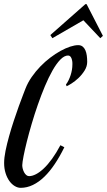

<svg xmlns="http://www.w3.org/2000/svg" viewBox="-40 -901 519 931"><path d="M272 -187Q250 -142.1 225.8 -106Q201.7 -69.8 175 -43.9Q148.4 -18.1 119.6 -4.2Q90.8 9.8 60.1 9.8Q45.9 9.8 31.5 1.2Q17.1 -7.3 5.6 -23.2Q-5.9 -39.1 -12.9 -61.3Q-20 -83.5 -20 -110.8Q-20 -135.7 -13.2 -169.7Q-6.3 -203.6 4.2 -241Q14.6 -278.3 27.1 -315.9Q39.6 -353.5 51 -385.3Q62.5 -417 71.3 -439.7Q80.1 -462.4 83 -470.2Q94.7 -500.5 113.8 -527.8Q132.8 -555.2 155.8 -578.9Q178.7 -602.5 203.9 -621.6Q229 -640.6 253.4 -654.1Q277.8 -667.5 300 -674.8Q322.3 -682.1 338.9 -682.1Q352.1 -682.1 360.6 -675.3Q369.1 -668.5 374 -657.2Q378.9 -646 380.9 -631.3Q382.8 -616.7 382.8 -601.1Q382.8 -579.1 370.1 -558.8Q357.4 -538.6 340.6 -522.7Q323.7 -506.8 307.1 -496.3Q290.5 -485.8 283.2 -482.9L279.8 -491.2Q287.1 -500.5 292.7 -512.2Q298.3 -523.9 302.5 -536.6Q306.6 -549.3 308.8 -562.5Q311 -575.7 311 -587.9Q311.5 -596.2 310.3 -604Q309.1 -611.8 306.6 -618.2Q304.2 -624.5 300 -628.2Q295.9 -631.8 290 -631.8Q272 -631.8 252.7 -612.1Q233.4 -592.3 214.6 -559.1Q195.8 -525.9 177.7 -482.9Q159.7 -439.9 143.6 -393.6Q127.4 -347.2 113.8 -300.8Q100.1 -254.4 90.1 -214.4Q80.1 -174.3 74.2 -144Q68.4 -113.8 67.9 -100.1Q67.9 -91.8 70.3 -82.5Q72.8 -73.2 77.1 -65.2Q81.5 -57.1 87.6 -52Q93.8 -46.9 101.1 -46.9Q116.2 -46.9 134.3 -56.2Q152.3 -65.4 172.1 -84Q191.9 -102.5 212.4 -130.9Q232.9 -159.2 252.9 -196.8ZM379.9 -880.9 459 -727.1 446.3 -715.8 364.3 -802.7 213.9 -715.8 204.1 -731 374 -880.9Z"/></svg>

Font: Romanesco
Style: Regular
Weight: 400
Designer: Astigmatic (AOETI)
Foundry: Astigmatic (AOETI)
Version: Version 1.000